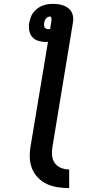

<svg xmlns="http://www.w3.org/2000/svg" viewBox="-20 -755 540 988"><path d="M336 213Q307 213 277.5 208.5Q248 204 222.5 192.5Q197 181 177 161Q157 141 146 115Q135 89 133.5 59.5Q132 30 137 0L227 -540Q224 -539 221.5 -539Q219 -539 217 -539Q197 -539 178 -544.5Q159 -550 146.5 -564Q134 -578 130.5 -597.5Q127 -617 130 -637Q133 -650 137.5 -664Q142 -678 151 -690Q160 -702 172 -711Q184 -720 197.5 -725.5Q211 -731 225 -733Q239 -735 253 -735Q267 -735 281.5 -733Q296 -731 308.5 -726Q321 -721 332 -712.5Q343 -704 349 -692Q355 -680 356.5 -666Q358 -652 355 -637L250 0Q246 22 248 44.5Q250 67 262 84Q274 101 294 109Q314 117 336 117ZM228 -605Q231 -605 233 -605Q235 -605 238 -606L243 -637Q244 -642 244.5 -646.5Q245 -651 245 -656Q245 -661 243.5 -665.5Q242 -670 237 -670Q231 -670 225.5 -667Q220 -664 216 -659Q212 -654 210 -648.5Q208 -643 207 -637Q206 -631 206.5 -625Q207 -619 209.5 -614.5Q212 -610 217 -607.5Q222 -605 228 -605Z"/></svg>

Font: Iosevka Curly Slab Oblique
Style: Bold
Weight: 700
Italic angle: -9°
Monospace: yes
Designer: Belleve Invis
Foundry: Belleve Invis
Version: Version 11.1.0; ttfautohint (v1.8.3)